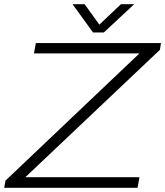

<svg xmlns="http://www.w3.org/2000/svg" viewBox="-32 -890 783 910"><path d="M-12 0 -6 -34 629 -637H129L138 -686H731L726 -654L88 -50H629L620 0ZM604 -870 460 -736H409L312 -870H369L450 -758H423L541 -870Z"/></svg>

Font: Archivo SemiExpanded Thin
Style: Italic
Weight: 250
Width: 6
Italic angle: -10°
Designer: Hector Gatti
Foundry: Omnibus-Type
Version: Version 2.001